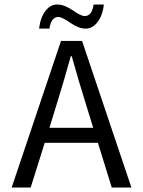

<svg xmlns="http://www.w3.org/2000/svg" viewBox="-20 -839 640 859"><path d="M480 0 418 -200.2H180.2L117.2 0H32.2L252.9 -655.8H347.2L567.9 0ZM201.2 -267.1H397L366.2 -367.2Q334 -469.2 300.8 -587.9H296.9Q263.7 -468.8 231.9 -367.2ZM236.3 -818.8Q267.6 -818.8 305.2 -793Q342.3 -767.1 358.9 -767.1Q391.1 -767.1 398.9 -818.8H444.8Q439.9 -772 417.5 -741.7Q394.5 -710.9 363.3 -710.9Q332 -710.9 294.9 -736.8Q257.8 -762.7 241.2 -763.2Q209 -763.2 201.2 -710.9H154.8Q160.2 -758.8 182.6 -789.1Q205.1 -819.3 236.3 -818.8Z"/></svg>

Font: SourceCodePro-Regular
Style: Regular
Weight: 400
Monospace: yes
Designer: Paul D. Hunt
Foundry: Adobe Systems Incorporated
Version: Version 1.009;PS 1.000;hotconv 1.0.70;makeotf.lib2.5.5900